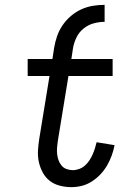

<svg xmlns="http://www.w3.org/2000/svg" viewBox="-20 -763 540 791"><path d="M203 -566Q207 -590 215 -613.5Q223 -637 237.5 -658.5Q252 -680 272 -697Q292 -714 315 -724.5Q338 -735 362.5 -739Q387 -743 411 -743V-673Q389 -673 366.5 -667Q344 -661 325 -646Q306 -631 295.5 -609.5Q285 -588 281 -566ZM274 8Q250 8 226.5 2Q203 -4 185 -18Q167 -32 156 -52.5Q145 -73 140 -96Q135 -119 136.5 -143.5Q138 -168 142 -193L184 -450H94V-520H196L203 -566H281L274 -520H444V-450H262L218 -181Q216 -168 215 -154Q214 -140 215.5 -127Q217 -114 221.5 -102Q226 -90 234 -80.5Q242 -71 254.5 -66.5Q267 -62 280 -62Q293 -62 306.5 -67Q320 -72 330.5 -81.5Q341 -91 348.5 -102.5Q356 -114 361.5 -126.5Q367 -139 371 -151.5Q375 -164 378 -177L452 -165Q448 -144 440.5 -123Q433 -102 421.5 -82Q410 -62 394 -45Q378 -28 358.5 -15.5Q339 -3 317.5 2.5Q296 8 274 8Z"/></svg>

Font: Iosevka Term Curly
Style: Italic
Weight: 400
Italic angle: -9°
Designer: Belleve Invis
Foundry: Belleve Invis
Version: Version 32.3.0